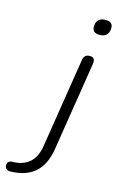

<svg xmlns="http://www.w3.org/2000/svg" viewBox="-253 -747 611 992"><g transform="rotate(15 52.5 -251.0)"><path d="M171 -610Q132 -610 133 -646Q135 -693 184 -693Q224 -693 222 -657Q220 -610 171 -610ZM-92 191Q-110 191 -116.5 178.5Q-123 166 -117.5 153.5Q-112 141 -95 140Q-39 140 -3.5 111Q32 82 42 19L118 -461Q123 -492 153 -492Q184 -492 178 -456L103 18Q89 106 40 148Q-9 190 -92 191Z"/></g></svg>

Font: Nunito Light
Style: Italic
Weight: 300
Italic angle: -9°
Designer: Vernon Adams
Foundry: Vernon Adams
Version: Version 3.601; ttfautohint (v1.8.2.53-6de2)